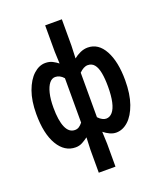

<svg xmlns="http://www.w3.org/2000/svg" viewBox="-161 -807 923 1102"><g transform="rotate(-20 300.0 -256.0)"><path d="M249 194V54L252 -21Q236 -9 217 1.5Q198 12 175 12Q108 12 67.5 -56Q27 -124 27 -245Q27 -325 48 -383Q69 -441 103 -472Q137 -503 175 -503Q200 -503 218.5 -493.5Q237 -484 252 -472L249 -545V-706H351V-545L348 -468Q366 -483 388.5 -493Q411 -503 434 -503Q499 -503 536 -435Q573 -367 573 -253Q573 -169 552 -109.5Q531 -50 497 -19Q463 12 423 12Q404 12 384.5 3Q365 -6 348 -20L351 54V194ZM205 -83Q219 -83 230 -90Q241 -97 252 -111V-382Q241 -395 228 -401.5Q215 -408 201 -408Q181 -408 165.5 -389Q150 -370 141 -333.5Q132 -297 132 -246Q132 -167 150.5 -125Q169 -83 205 -83ZM396 -83Q418 -83 434.5 -102Q451 -121 459.5 -159Q468 -197 468 -252Q468 -301 461.5 -336Q455 -371 440 -389.5Q425 -408 400 -408Q387 -408 374 -401Q361 -394 348 -381V-109Q361 -95 373.5 -89Q386 -83 396 -83Z"/></g></svg>

Font: Source Code Pro SemiBold
Style: Regular
Weight: 600
Monospace: yes
Designer: Paul D. Hunt, Teo Tuominen
Foundry: Adobe Systems Incorporated
Version: Version 1.018;hotconv 1.0.116;makeotfexe 2.5.65601